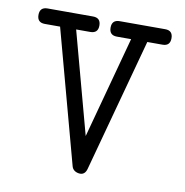

<svg xmlns="http://www.w3.org/2000/svg" viewBox="-74 -689 749 776"><g transform="rotate(10 301.0 -300.5)"><path d="M480 -554.2 331.5 -6.8Q324.7 17.1 304.7 17.1Q291.5 16.6 282.2 10.3Q272.9 3.9 270 -7.3L122.1 -554.2H59.6Q27.8 -554.2 27.8 -585.9Q27.8 -617.7 59.6 -617.7H246.1Q277.8 -617.7 277.8 -585.9Q277.8 -554.2 246.1 -554.2H188L300.8 -136.7L413.6 -554.2H355.5Q323.7 -554.2 323.7 -585.9Q323.7 -617.7 355.5 -617.7H542.5Q573.7 -617.7 573.7 -585.9Q573.7 -554.2 542.5 -554.2Z"/></g></svg>

Font: Erica Type
Style: Regular
Weight: 400
Designer: Peter Wiegel
Foundry: Peter Wiegel
Version: Version 1.000 2010 initial release